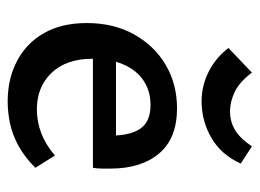

<svg xmlns="http://www.w3.org/2000/svg" viewBox="-108 -557 676 500"><g transform="rotate(90 230.0 -307.0)"><path d="M244 11Q185 11 138.5 -13.5Q92 -38 66 -84Q40 -130 40 -195Q40 -265 69.5 -318Q99 -371 149 -400.5Q199 -430 262 -430Q340 -430 379.5 -383.5Q419 -337 419 -257Q419 -247 419 -234.5Q419 -222 417 -211H333V-259Q333 -308 315 -334.5Q297 -361 253 -361Q217 -361 189.5 -342.5Q162 -324 147.5 -289.5Q133 -255 133 -210Q133 -142 169.5 -103.5Q206 -65 265 -65Q297 -65 327 -76.5Q357 -88 385 -112L417 -61Q389 -33 359.5 -17Q330 -1 301 5Q272 11 244 11ZM90 -211 101 -271H405V-211ZM244 -494Q203 -494 166.5 -512.5Q130 -531 105 -564L169 -625Q194 -592 220 -580Q246 -568 269 -568Q298 -568 320 -582Q342 -596 361 -625L406 -596Q383 -545 339 -519.5Q295 -494 244 -494Z"/></g></svg>

Font: Ysabeau SemiBold
Style: Regular
Weight: 600
Designer: Christian Thalmann (Catharsis Fonts)
Version: Version 2.000;gftools[0.9.27.dev2+g8671c4b]